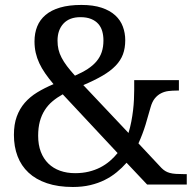

<svg xmlns="http://www.w3.org/2000/svg" viewBox="-20 -744 782 774"><path d="M573.2 0 490.2 -87.9Q472.2 -67.4 450.4 -49.6Q428.7 -31.7 402.3 -18.6Q376 -5.4 344 2.2Q312 9.8 273.9 9.8Q213.9 9.8 169.2 -5.4Q124.5 -20.5 95 -48.1Q65.4 -75.7 50.8 -114.3Q36.1 -152.8 36.1 -200.2Q36.1 -242.7 47.6 -274.2Q59.1 -305.7 79.8 -329.6Q100.6 -353.5 130.1 -371.6Q159.7 -389.6 195.8 -404.8Q176.8 -427.2 162.4 -448Q147.9 -468.8 138.4 -489.3Q128.9 -509.8 124 -531.2Q119.1 -552.7 119.1 -577.1Q119.1 -610.4 129.9 -637.2Q140.6 -664.1 163.6 -683.6Q186.5 -703.1 222.4 -713.6Q258.3 -724.1 308.1 -724.1Q356 -724.1 389.6 -712.9Q423.3 -701.7 444.6 -682.1Q465.8 -662.6 475.3 -636.7Q484.9 -610.8 484.9 -582Q484.9 -549.8 475.6 -524.9Q466.3 -500 446 -479Q425.8 -458 393.8 -439.2Q361.8 -420.4 315.9 -400.9L498 -208Q504.9 -230.5 509.3 -253.7Q513.7 -276.9 516.4 -299.1Q519 -321.3 520 -342.5Q521 -363.8 521 -381.8V-420.9H701.2V-378.9H691.9Q675.3 -378.9 659.2 -377Q643.1 -375 629.2 -367.9Q615.2 -360.8 604.2 -347.4Q593.3 -334 586.9 -311Q578.1 -278.8 566.7 -241.2Q555.2 -203.6 538.1 -166L630.9 -66.9Q638.2 -59.6 646 -54.7Q653.8 -49.8 664.3 -46.9Q674.8 -43.9 689.2 -43Q703.6 -42 724.1 -42H732.9V0ZM283.2 -45.9Q312.5 -45.9 337.6 -52Q362.8 -58.1 383.8 -68.8Q404.8 -79.6 422.4 -94.5Q439.9 -109.4 454.1 -127L232.9 -363.8Q210 -351.1 191.7 -335.7Q173.3 -320.3 160.4 -300Q147.5 -279.8 140.6 -254.4Q133.8 -229 133.8 -196.8Q133.8 -160.2 144.5 -132.1Q155.3 -104 175 -84.7Q194.8 -65.4 222.2 -55.7Q249.5 -45.9 283.2 -45.9ZM397 -581.1Q397 -601.1 392.1 -618.2Q387.2 -635.3 376.2 -647.7Q365.2 -660.2 347.4 -667.5Q329.6 -674.8 304.2 -674.8Q259.8 -674.8 235.8 -648.9Q211.9 -623 211.9 -580.1Q211.9 -561 215.8 -544.4Q219.7 -527.8 228.3 -511.5Q236.8 -495.1 250 -477.5Q263.2 -460 282.2 -439Q311.5 -451.7 333.3 -465.8Q355 -480 369.1 -496.8Q383.3 -513.7 390.1 -534.2Q397 -554.7 397 -581.1Z"/></svg>

Font: Noto Serif
Style: Regular
Weight: 400
Designer: Monotype Design team
Foundry: Monotype Imaging Inc.
Version: Version 1.02